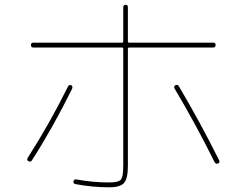

<svg xmlns="http://www.w3.org/2000/svg" viewBox="-20 -800 1040 810"><path d="M120.1 -599.6Q110.4 -599.6 110.4 -609.9Q110.4 -620.1 120.1 -620.1H495.1Q500 -620.1 500 -625V-769.5Q500 -779.3 509.8 -779.8Q519.5 -780.3 519.5 -769.5V-625Q519.5 -620.1 525.4 -620.1H879.9Q889.6 -620.1 889.6 -609.9Q889.6 -599.6 879.9 -599.6H525.4Q520.5 -599.6 519.5 -594.7V-99.6Q519.5 -46.9 503.4 -28.3Q487.3 -9.8 440.4 -9.8Q370.1 -9.8 297.9 -23.4Q288.1 -25.4 290 -35.2Q292 -44.9 302.7 -43Q371.1 -30.3 440.4 -30.3Q478.5 -30.3 489.3 -41.5Q500 -52.7 500 -99.6V-594.7Q500 -599.6 495.1 -599.6ZM114.3 -123Q109.4 -115.2 99.6 -120.1Q91.8 -125 96.7 -133.8Q191.4 -282.2 266.6 -434.6Q270.5 -443.4 280.3 -440.4Q288.1 -437.5 284.2 -425.8Q205.1 -264.6 114.3 -123ZM719.7 -440.4Q728.5 -445.3 734.4 -436.5Q826.2 -281.2 904.3 -124Q909.2 -115.2 900.4 -110.4Q891.6 -106.4 885.7 -115.2Q803.7 -280.3 716.8 -425.8Q711.9 -435.5 719.7 -440.4Z"/></svg>

Font: Rounded-X Mgen+ 2m thin
Style: Regular
Weight: 100
Designer: [Source Han Sans]
Ryoko NISHIZUKA  (kana & ideographs); Paul D. Hunt (Latin, Greek & Cyrillic); Wenlong ZHANG  (bopomofo
Version: Version 1.059.20150602